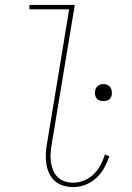

<svg xmlns="http://www.w3.org/2000/svg" viewBox="-20 -755 540 783"><path d="M279 8Q258 8 238 2Q218 -4 203.5 -17Q189 -30 180.5 -48Q172 -66 169 -86.5Q166 -107 167 -128.5Q168 -150 172 -171L262 -717H100V-735H285L191 -168Q188 -149 186.5 -131Q185 -113 187.5 -95Q190 -77 196.5 -61Q203 -45 215 -33Q227 -21 244 -15.5Q261 -10 279 -10Q301 -10 323 -19Q345 -28 362 -44.5Q379 -61 390 -82Q401 -103 408 -125L426 -118Q418 -94 405 -70.5Q392 -47 372.5 -29Q353 -11 328.5 -1.5Q304 8 279 8ZM402 -343Q393 -343 385.5 -345.5Q378 -348 373.5 -354.5Q369 -361 367.5 -369Q366 -377 368 -385Q369 -391 372 -396.5Q375 -402 380 -405.5Q385 -409 390.5 -410.5Q396 -412 402 -412Q410 -412 417.5 -409Q425 -406 429.5 -399.5Q434 -393 435.5 -385Q437 -377 436 -369Q435 -363 432 -357.5Q429 -352 424 -348.5Q419 -345 413 -344Q407 -343 402 -343Z"/></svg>

Font: Iosevka Slab Thin
Style: Italic
Weight: 100
Italic angle: -9°
Monospace: yes
Designer: Belleve Invis
Foundry: Belleve Invis
Version: Version 11.1.1; ttfautohint (v1.8.3)